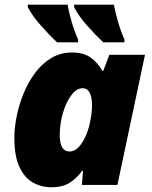

<svg xmlns="http://www.w3.org/2000/svg" viewBox="-20 -786 647 816"><path d="M198.2 9.8Q155.8 9.8 119.9 -10.3Q84 -30.3 62.5 -76.4Q41 -122.6 41 -201.2Q41 -241.7 50.5 -290Q60.1 -338.4 79.3 -386.5Q98.6 -434.6 127.9 -474.6Q157.2 -514.6 197 -538.8Q236.8 -563 287.1 -563Q334.5 -563 364.7 -541.7Q395 -520.5 415 -484.9H418.9L444.8 -553.2H596.2L479 0H328.1L333 -60.1H329.1Q307.1 -29.3 277.1 -9.8Q247.1 9.8 198.2 9.8ZM275.9 -142.1Q297.4 -142.1 315.4 -161.9Q333.5 -181.6 346.4 -212.9Q359.4 -244.1 365.2 -279.8Q371.1 -310.1 371.1 -340.8Q371.1 -372.6 361.1 -391.8Q351.1 -411.1 331.1 -411.1Q305.2 -411.1 283 -381.1Q260.7 -351.1 247.3 -305.4Q233.9 -259.8 233.9 -211.9Q233.9 -142.1 275.9 -142.1ZM418.9 -606Q386.2 -636.7 349.6 -678Q313 -719.2 294.9 -755.9V-766.1H463.9Q470.2 -733.9 481.2 -695.1Q492.2 -656.2 508.8 -618.2V-606ZM222.2 -606Q189.9 -636.7 153.3 -678Q116.7 -719.2 98.1 -755.9V-766.1H267.1Q272.9 -733.9 283.9 -695.1Q294.9 -656.2 312 -618.2V-606Z"/></svg>

Font: Open Sans ExtraBold
Style: Italic
Weight: 800
Italic angle: -12°
Designer: Monotype Design Team
Foundry: Monotype Imaging Inc.
Version: Version 3.000; ttfautohint (v1.8.4)